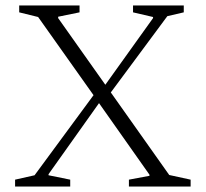

<svg xmlns="http://www.w3.org/2000/svg" viewBox="-20 -680 750 700"><path d="M35 0V-25L106 -41L321 -333L119 -618L50 -635V-660H270V-635L192 -619V-614L364 -371L538 -614V-618L465 -635V-660H650V-635L590 -621L384 -343L597 -42L675 -25V0H450V-25L525 -39V-43L341 -304L157 -45V-41L236 -25V0Z"/></svg>

Font: Spectral ExtraLight
Style: Regular
Weight: 275
Designer: Jean-Baptiste Levee
Foundry: Production Type
Version: Version 2.001